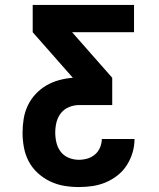

<svg xmlns="http://www.w3.org/2000/svg" viewBox="-20 -540 640 775"><path d="M298 215Q268 215 238.5 210Q209 205 182 192Q155 179 132.5 158.5Q110 138 96 111.5Q82 85 76.5 55Q71 25 71 -4Q71 -32 75.5 -60Q80 -88 92 -113.5Q104 -139 123.5 -160Q143 -181 167 -195Q191 -209 218.5 -216.5Q246 -224 274 -226L112 -410V-520H521V-410H271L433 -226V-116H300Q279 -116 259 -108Q239 -100 226 -83.5Q213 -67 208 -46.5Q203 -26 203 -5Q203 16 208 36.5Q213 57 225.5 73Q238 89 257.5 97Q277 105 298 105Q316 105 333 100Q350 95 363.5 83.5Q377 72 384 55Q391 38 391 21H523Q523 49 515 76Q507 103 492 126.5Q477 150 455 167.5Q433 185 407 196Q381 207 353.5 211Q326 215 298 215Z"/></svg>

Font: Iosevka Custom XBdEx
Style: Regular
Weight: 800
Width: 7
Monospace: yes
Designer: Belleve Invis
Foundry: Belleve Invis
Version: Version 11.2.4; ttfautohint (v1.8.4)